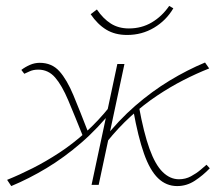

<svg xmlns="http://www.w3.org/2000/svg" viewBox="-20 -624 728 648"><path d="M18 4 4 -17Q46 -34 90.5 -56.5Q135 -79 180 -108.5Q225 -138 268.5 -177Q312 -216 351 -265L363 -257Q311 -191 253.5 -141.5Q196 -92 137 -56.5Q78 -21 18 4ZM262 -159Q232 -234 210.5 -285Q189 -336 166 -362.5Q143 -389 109 -389Q92 -389 79.5 -383Q67 -377 62 -375L52 -388Q65 -398 81 -405Q97 -412 114 -412Q155 -412 180.5 -383.5Q206 -355 228 -302Q250 -249 279 -174ZM289 0 376 -408H400L313 0ZM339 -143 327 -151Q380 -218 436.5 -267Q493 -316 552.5 -352Q612 -388 672 -413L686 -393Q643 -376 599 -353.5Q555 -331 510 -301Q465 -271 422 -232Q379 -193 339 -143ZM578 4Q541 4 513.5 -22.5Q486 -49 466 -105.5Q446 -162 430 -251L449 -264Q465 -176 484.5 -122Q504 -68 529 -43.5Q554 -19 584 -19Q606 -19 624.5 -29Q643 -39 656.5 -50.5Q670 -62 677 -68L688 -56Q665 -32 637.5 -14Q610 4 578 4ZM409 -506Q368 -506 338.5 -524Q309 -542 286 -576L307 -592Q328 -561 354 -544.5Q380 -528 415 -528Q458 -528 492.5 -548.5Q527 -569 551 -604L565 -596Q541 -555 500 -530.5Q459 -506 409 -506Z"/></svg>

Font: Ysabeau Office Thin
Style: Italic
Weight: 250
Italic angle: -12°
Designer: Christian Thalmann (Catharsis Fonts)
Version: Version 2.001;gftools[0.9.30]; featfreeze: tnum,lnum,ss02